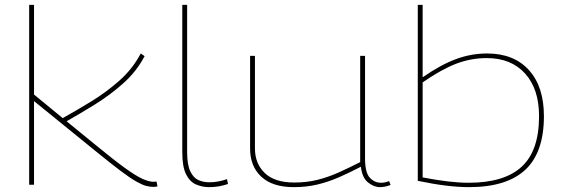

<svg xmlns="http://www.w3.org/2000/svg" viewBox="-20 -760 2319 790"><path d="M612 9Q597 9 581.5 5Q566 1 541 -13Q516 -27 475.5 -57.5Q435 -88 370 -141L120 -344V0H100V-740H120V-371L238 -274Q294 -305 356 -343Q418 -381 472 -429Q526 -477 559 -540L575 -529Q542 -466 487 -417Q432 -368 369.5 -329.5Q307 -291 254 -261L374 -163Q447 -103 492.5 -70Q538 -37 565.5 -24.5Q593 -12 612 -12Q617 -12 624 -13L628 7Q618 9 612 9Z M750 -740V-134Q750 -82 763 -55Q776 -28 796.5 -19Q817 -10 841 -10Q860 -10 878.5 -13.5Q897 -17 914 -23L918 -3Q901 3 881.5 6.5Q862 10 841 10Q812 10 786.5 -1Q761 -12 745.5 -43Q730 -74 730 -134V-740Z M1189 10Q1101 10 1055 -33Q1009 -76 1009 -149V-530H1029V-149Q1029 -87 1069.5 -48Q1110 -9 1191 -9Q1242 -9 1286 -20Q1330 -31 1372.5 -50Q1415 -69 1462 -93V-530H1482V-108Q1482 -50 1501.5 -29Q1521 -8 1548 -8Q1565 -8 1581 -15L1587 1Q1564 10 1544 10Q1518 10 1494 -9.5Q1470 -29 1465 -74Q1417 -49 1374.5 -30.5Q1332 -12 1287 -1Q1242 10 1189 10Z M1699 -16V-740H1719V-442Q1794 -494 1856.5 -517Q1919 -540 1984 -540Q2094 -540 2156 -472Q2218 -404 2218 -282Q2218 -133 2141.5 -61.5Q2065 10 1910 10Q1822 10 1699 -16ZM1719 -30Q1776 -19 1823 -13.5Q1870 -8 1908 -8Q2055 -8 2126.5 -74Q2198 -140 2198 -282Q2198 -394 2140.5 -457.5Q2083 -521 1983 -521Q1918 -521 1857.5 -498Q1797 -475 1719 -421Z"/></svg>

Font: Georama Extended Thin
Style: Regular
Weight: 100
Width: 7
Designer: Jean-Baptiste Levee
Foundry: Production Type
Version: Version 1.000